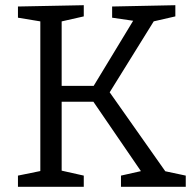

<svg xmlns="http://www.w3.org/2000/svg" viewBox="-20 -718 749 738"><path d="M625 -46 600 -63 694 -43V0H445V-43L534 -63L530 -48L328 -343L354 -327H202L217 -344V-46L204 -65L302 -43V0H49V-43L147 -63L135 -46V-651L146 -634L49 -650V-693L302 -698V-655L205 -633L217 -653V-373L202 -388H355L331 -373L499 -650L507 -636L411 -650V-693L654 -698V-655L558 -633L579 -649L394 -351V-374Z"/></svg>

Font: Bitter Thin
Style: Regular
Weight: 400
Version: Version 3.021